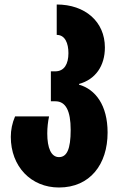

<svg xmlns="http://www.w3.org/2000/svg" viewBox="-20 -583 531 853"><path d="M242 250C380 250 458 147 458 6C458 -116 404 -186 331 -207V-210C404 -230 446 -290 446 -372C446 -487 358 -563 232 -563V-428C269 -428 284 -391 284 -347C284 -299 266 -266 225 -266H206V-133H226C272 -133 294 -91 294 -6C294 80 277 115 242 115C207 115 190 74 190 10C190 -16 193 -43 198 -66H47C34 -36 28 -5 28 25C28 157 118 250 242 250Z"/></svg>

Font: Noto Sans Georgian ExtraCondensed Black
Style: Regular
Weight: 900
Width: 2
Designer: Monotype Design Team, Akaki Razmadze
Foundry: Google LLC
Version: Version 2.005